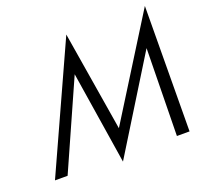

<svg xmlns="http://www.w3.org/2000/svg" viewBox="-135 -916 1152 1101"><g transform="rotate(-20 441.0 -366.0)"><path d="M344.7 -533.2 107.4 0H30.3L377.4 -763.7L477.1 -155.8L856.9 -763.7L851.6 0H774.4L783.2 -533.2L433.6 32.2Z"/></g></svg>

Font: Glacial Indifference
Style: Italic
Weight: 400
Designer: Alfredo Marco Pradil
Foundry: Alfredo Marco Pradil
Version: Version 1.312